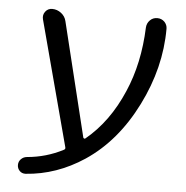

<svg xmlns="http://www.w3.org/2000/svg" viewBox="-47 -588 667 690"><g transform="rotate(5 287.0 -242.5)"><path d="M265.6 -90.8Q266.6 -88.9 269 -87.9Q271.5 -86.9 273.4 -88.9Q356.4 -157.2 405.3 -271.5Q450.2 -375 455.1 -504.9Q456.1 -520.5 466.8 -531.2Q477.5 -542 493.2 -542Q508.8 -542 519.5 -531.2Q529.3 -520.5 529.3 -506.8Q529.3 -366.2 460.9 -229.5Q391.6 -90.8 280.3 -16.6Q181.6 48.8 70.3 56.6Q69.3 56.6 68.4 56.6Q56.6 56.6 48.8 48.8Q40 40 40 27.3Q40 14.6 48.8 5.9Q57.6 -2.9 70.3 -3.9Q138.7 -9.8 199.2 -41Q206.1 -43.9 204.1 -50.8L84 -502Q80.1 -517.6 89.4 -529.8Q98.6 -542 114.3 -542Q131.8 -542 146.5 -530.8Q161.1 -519.5 165 -502Z"/></g></svg>

Font: Gen Jyuu Gothic Normal
Style: Regular
Weight: 300
Designer: [Source Han Sans]
Ryoko NISHIZUKA  (kana & ideographs); Paul D. Hunt (Latin, Greek & Cyrillic); Wenlong ZHANG  (bopomofo
Version: Version 1.002.20150607